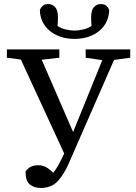

<svg xmlns="http://www.w3.org/2000/svg" viewBox="-20 -913 672 948"><path d="M14 -628V-669H273V-628L186 -618L341 -261L485 -616L403 -628V-669H623V-628L543 -617L319 -105Q296 -52 265 -18.5Q234 15 181 15Q149 15 127.5 -2Q106 -19 106 -66Q116 -81 131 -89Q146 -97 169 -97Q189 -97 205 -89Q221 -81 243 -60Q257 -77 270 -101Q283 -125 297 -155L83 -619ZM348 -721Q309 -721 277.5 -732Q246 -743 223.5 -762.5Q201 -782 189 -808Q177 -834 177 -865Q183 -878 192.5 -885.5Q202 -893 219 -893Q238 -893 252 -878Q266 -863 266 -828Q266 -814 265.5 -803.5Q265 -793 264 -785Q281 -773 305 -767.5Q329 -762 348 -762Q367 -762 391 -767.5Q415 -773 432 -785Q431 -793 430.5 -803.5Q430 -814 430 -828Q430 -863 444 -878Q458 -893 477 -893Q494 -893 503.5 -885.5Q513 -878 519 -865Q519 -834 507 -808Q495 -782 472.5 -762.5Q450 -743 418.5 -732Q387 -721 348 -721Z"/></svg>

Font: Source Serif Pro
Style: Regular
Weight: 400
Designer: Frank Grießhammer
Foundry: Adobe Systems Incorporated
Version: Version 2.000;PS 1.000;hotconv 16.6.51;makeotf.lib2.5.65220